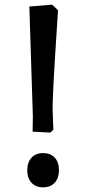

<svg xmlns="http://www.w3.org/2000/svg" viewBox="-20 -791 368 824"><path d="M120 -226 121 -292 106 -763 204 -771 229 -747 225 -684Q204 -370 206 -314L209 -234L196 -222ZM97 -60Q97 -94 115 -114Q133 -134 165 -134Q197 -134 215 -114.5Q233 -95 233 -60Q233 -27 215 -7Q197 13 165 13Q133 13 115 -7Q97 -27 97 -60Z"/></svg>

Font: Andada Pro
Style: Bold
Weight: 700
Designer: Carolina Giovagnoli
Foundry: Huerta Tipografica
Version: Version 3.005; ttfautohint (v1.8.4)